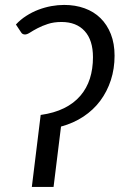

<svg xmlns="http://www.w3.org/2000/svg" viewBox="-20 -740 485 760"><path d="M43 -643Q61 -662.5 84 -677.2Q107 -692 132 -701.5Q157 -711 183 -715.8Q209 -720.5 234 -720.5Q278 -720.5 314.8 -707.2Q351.5 -694 377.8 -668.2Q404 -642.5 418.8 -605Q433.5 -567.5 433.5 -519.5Q433.5 -468 418.8 -422.8Q404 -377.5 376.8 -341Q349.5 -304.5 310.2 -278.5Q271 -252.5 221.5 -239L192 0H106L141 -285Q194.5 -292.5 233.5 -311.8Q272.5 -331 298 -360.8Q323.5 -390.5 335.8 -429Q348 -467.5 348 -513.5Q348 -581 315.2 -617Q282.5 -653 223.5 -653Q193 -653 169.5 -645.2Q146 -637.5 128.5 -628.2Q111 -619 99 -611.2Q87 -603.5 79 -603.5Q68.5 -603.5 63.5 -612Z"/></svg>

Font: Lato 2
Style: Italic
Weight: 400
Italic angle: -7°
Designer: Lukasz Dziedzic with Adam Twardoch and Botio Nikoltchev
Foundry: tyPoland Lukasz Dziedzic
Version: Version 2.015; 2015-08-06; http://www.latofonts.com/